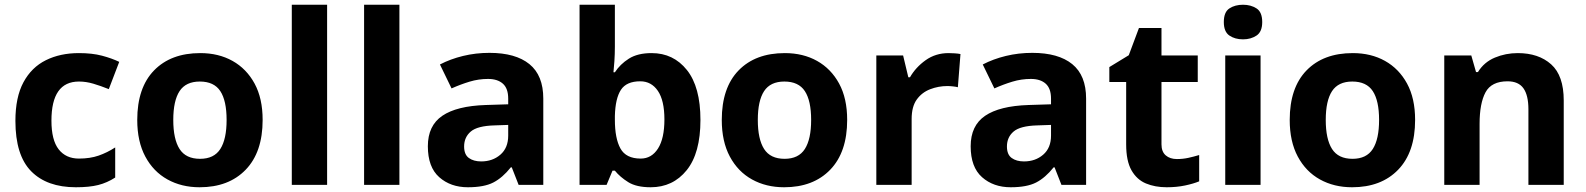

<svg xmlns="http://www.w3.org/2000/svg" viewBox="-20 -780 6692 810"><path d="M300 10Q178 10 111.5 -57.5Q45 -125 45 -270Q45 -370 79 -433Q113 -496 173.5 -526Q234 -556 313 -556Q369 -556 410.5 -545Q452 -534 483 -519L439 -404Q404 -418 373.5 -427Q343 -436 313 -436Q197 -436 197 -271Q197 -189 227.5 -150Q258 -111 313 -111Q360 -111 396 -123.5Q432 -136 466 -158V-31Q432 -9 394.5 0.5Q357 10 300 10Z M1088 -274Q1088 -138 1016.5 -64Q945 10 822 10Q746 10 686.5 -23Q627 -56 593 -119.5Q559 -183 559 -274Q559 -410 630 -483Q701 -556 825 -556Q902 -556 961 -523Q1020 -490 1054 -427.5Q1088 -365 1088 -274ZM711 -274Q711 -193 737.5 -151.5Q764 -110 824 -110Q883 -110 909.5 -151.5Q936 -193 936 -274Q936 -355 909.5 -395.5Q883 -436 823 -436Q764 -436 737.5 -395.5Q711 -355 711 -274Z M1360 0H1211V-760H1360Z M1665 0H1516V-760H1665Z M2045 -557Q2155 -557 2213.5 -509.5Q2272 -462 2272 -364V0H2168L2139 -74H2135Q2100 -30 2061 -10Q2022 10 1954 10Q1881 10 1833 -32.5Q1785 -75 1785 -163Q1785 -250 1846 -291.5Q1907 -333 2029 -337L2124 -340V-364Q2124 -407 2101.5 -427Q2079 -447 2039 -447Q1999 -447 1961 -435.5Q1923 -424 1885 -407L1836 -508Q1880 -531 1933.5 -544Q1987 -557 2045 -557ZM2124 -253 2066 -251Q1994 -249 1966 -225Q1938 -201 1938 -162Q1938 -128 1958 -113.5Q1978 -99 2010 -99Q2058 -99 2091 -127.5Q2124 -156 2124 -208Z M2574 -760V-583Q2574 -552 2572 -522Q2570 -492 2568 -475H2574Q2596 -509 2633 -532.5Q2670 -556 2729 -556Q2821 -556 2878 -484.5Q2935 -413 2935 -274Q2935 -134 2877 -62Q2819 10 2725 10Q2665 10 2630.5 -11.5Q2596 -33 2574 -60H2564L2539 0H2425V-760ZM2681 -437Q2623 -437 2599.5 -401Q2576 -365 2574 -291V-275Q2574 -196 2597.5 -153.5Q2621 -111 2683 -111Q2729 -111 2756 -153.5Q2783 -196 2783 -276Q2783 -356 2755.5 -396.5Q2728 -437 2681 -437Z M3554 -274Q3554 -138 3482.5 -64Q3411 10 3288 10Q3212 10 3152.5 -23Q3093 -56 3059 -119.5Q3025 -183 3025 -274Q3025 -410 3096 -483Q3167 -556 3291 -556Q3368 -556 3427 -523Q3486 -490 3520 -427.5Q3554 -365 3554 -274ZM3177 -274Q3177 -193 3203.5 -151.5Q3230 -110 3290 -110Q3349 -110 3375.5 -151.5Q3402 -193 3402 -274Q3402 -355 3375.5 -395.5Q3349 -436 3289 -436Q3230 -436 3203.5 -395.5Q3177 -355 3177 -274Z M3982 -556Q3993 -556 4008 -555Q4023 -554 4032 -552L4021 -412Q4014 -414 4000.5 -415.5Q3987 -417 3977 -417Q3939 -417 3904 -403.5Q3869 -390 3847.5 -360Q3826 -330 3826 -278V0H3677V-546H3790L3812 -454H3819Q3843 -496 3885 -526Q3927 -556 3982 -556Z M4335 -557Q4445 -557 4503.5 -509.5Q4562 -462 4562 -364V0H4458L4429 -74H4425Q4390 -30 4351 -10Q4312 10 4244 10Q4171 10 4123 -32.5Q4075 -75 4075 -163Q4075 -250 4136 -291.5Q4197 -333 4319 -337L4414 -340V-364Q4414 -407 4391.5 -427Q4369 -447 4329 -447Q4289 -447 4251 -435.5Q4213 -424 4175 -407L4126 -508Q4170 -531 4223.5 -544Q4277 -557 4335 -557ZM4414 -253 4356 -251Q4284 -249 4256 -225Q4228 -201 4228 -162Q4228 -128 4248 -113.5Q4268 -99 4300 -99Q4348 -99 4381 -127.5Q4414 -156 4414 -208Z M4945 -109Q4970 -109 4993 -114Q5016 -119 5039 -126V-15Q5015 -5 4979.5 2.5Q4944 10 4902 10Q4853 10 4814.5 -6Q4776 -22 4753.5 -61.5Q4731 -101 4731 -171V-434H4660V-497L4742 -547L4785 -662H4880V-546H5033V-434H4880V-171Q4880 -140 4898 -124.5Q4916 -109 4945 -109Z M5224 -760Q5257 -760 5281 -744.5Q5305 -729 5305 -687Q5305 -646 5281 -630Q5257 -614 5224 -614Q5190 -614 5166.5 -630Q5143 -646 5143 -687Q5143 -729 5166.5 -744.5Q5190 -760 5224 -760ZM5298 -546V0H5149V-546Z M5950 -274Q5950 -138 5878.5 -64Q5807 10 5684 10Q5608 10 5548.5 -23Q5489 -56 5455 -119.5Q5421 -183 5421 -274Q5421 -410 5492 -483Q5563 -556 5687 -556Q5764 -556 5823 -523Q5882 -490 5916 -427.5Q5950 -365 5950 -274ZM5573 -274Q5573 -193 5599.5 -151.5Q5626 -110 5686 -110Q5745 -110 5771.5 -151.5Q5798 -193 5798 -274Q5798 -355 5771.5 -395.5Q5745 -436 5685 -436Q5626 -436 5599.5 -395.5Q5573 -355 5573 -274Z M6383 -556Q6471 -556 6524 -508.5Q6577 -461 6577 -356V0H6428V-319Q6428 -378 6407 -407.5Q6386 -437 6340 -437Q6272 -437 6247 -390.5Q6222 -344 6222 -257V0H6073V-546H6187L6207 -476H6215Q6241 -518 6286.5 -537Q6332 -556 6383 -556Z"/></svg>

Font: Noto IKEA Simplified Chinese
Style: Bold
Weight: 700
Designer: Monotype Design Team
Foundry: Monotype Imaging Inc.
Version: Version 1.100